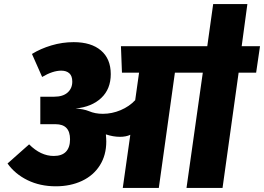

<svg xmlns="http://www.w3.org/2000/svg" viewBox="-20 -923 1297 943"><path d="M1238 -566H1152L1073 0H896L976 -566H839L760 0H583L620 -261Q599 -251 569 -251Q536 -251 500 -263Q502 -241 502 -228Q502 -161 470.5 -111Q439 -61 382.5 -34.5Q326 -8 254 -8Q177 -8 115.5 -38Q54 -68 17 -120L123 -214Q180 -157 244 -157Q284 -157 304 -178Q324 -199 324 -239Q324 -313 253 -313H178V-448H246Q289 -448 312 -468.5Q335 -489 335 -522Q335 -550 320.5 -563Q306 -576 281 -576Q239 -576 187 -545L137 -658Q179 -684 232.5 -700Q286 -716 342 -716Q428 -716 476 -675Q524 -634 524 -559Q524 -486 477.5 -442Q431 -398 351 -390Q390 -388 417 -377Q447 -364 485 -364Q530 -364 572.5 -382Q615 -400 644 -431L663 -566H579L574 -696H998L1027 -903H1195L1167 -696H1257Z"/></svg>

Font: FiraGO Heavy
Style: Italic
Weight: 900
Italic angle: -8°
Designer: bBox Type GmbH
Foundry: bBox Type GmbH
Version: Version 1.001